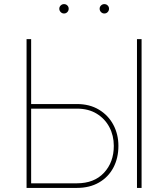

<svg xmlns="http://www.w3.org/2000/svg" viewBox="-20 -919 822 939"><path d="M122.6 -410.2H356Q418.5 -410.2 464.1 -382.6Q509.8 -355 534.4 -308.6Q559.1 -262.2 559.1 -205.6Q559.1 -145.5 534.4 -99.1Q509.8 -52.7 464.1 -26.4Q418.5 0 356 0H109.9V-727.5H132.3V-22.5H356Q440.4 -22.5 488.5 -74Q536.6 -125.5 536.6 -205.6Q536.6 -255.9 514.9 -297.1Q493.2 -338.4 452.9 -363Q412.6 -387.7 356 -387.7H122.6ZM672.4 -727.5V0H649.9V-727.5ZM490.2 -853Q481 -853 474.1 -859.9Q467.3 -866.7 467.3 -876.5Q467.3 -885.7 474.1 -892.3Q481 -898.9 490.2 -898.9Q500 -898.9 506.6 -892.3Q513.2 -885.7 513.2 -876.5Q513.2 -866.7 506.6 -859.9Q500 -853 490.2 -853ZM293 -853Q283.7 -853 276.9 -859.9Q270 -866.7 270 -876.5Q270 -885.7 276.9 -892.3Q283.7 -898.9 293 -898.9Q302.7 -898.9 309.3 -892.3Q315.9 -885.7 315.9 -876.5Q315.9 -866.7 309.3 -859.9Q302.7 -853 293 -853Z"/></svg>

Font: Inter 16pt Thin
Style: Regular
Weight: 250
Version: Version 4.001;git-66647c0bb